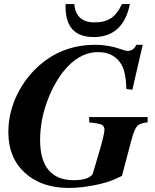

<svg xmlns="http://www.w3.org/2000/svg" viewBox="-20 -905 762 943"><path d="M705 -330V-304Q667 -301 653 -285Q639 -269 623 -208L579 -41L551 -28Q509 -8 442.5 5Q376 18 317 18Q184 18 102.5 -56Q21 -130 21 -256Q21 -352 64.5 -441Q108 -530 184 -593Q296 -685 448 -685Q512 -685 572 -664Q596 -655 608 -655Q635 -655 650 -685H681L630 -464L601 -468Q598 -550 577 -587Q541 -649 462 -649Q366 -649 289 -551Q238 -484 207.5 -395.5Q177 -307 177 -216Q177 -119 219 -69.5Q261 -20 341 -20Q414 -20 435 -50L466 -154Q493 -246 493 -268Q493 -284 481 -292Q467 -299 418 -304V-330ZM579 -885H618Q585 -723 440 -723Q302 -723 302 -872V-885H345Q353 -795 444 -795Q494 -795 525 -815.5Q556 -836 579 -885Z"/></svg>

Font: STIX
Style: Bold Italic
Weight: 700
Italic angle: -16.33°
Designer: MicroPress Inc., with final additions and corrections provided by Coen Hoffman, Elsevier (retired)
Version: Version 1.1.1